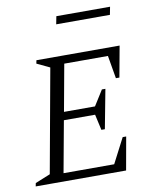

<svg xmlns="http://www.w3.org/2000/svg" viewBox="-83 -803 688 866"><g transform="rotate(-10 260.5 -370.0)"><path d="M10 0 13 -15 82 -43 168 -517 109 -545 112 -560H493L467 -418H451L433 -523H233L194 -309H336L380 -379H396L362 -200H346L330 -272H187L144 -37H376L435 -151H451L424 0ZM228 -704 235 -740H481L474 -704Z"/></g></svg>

Font: Spectral SC Light
Style: Italic
Weight: 300
Italic angle: -10°
Designer: Jean-Baptiste Levee
Foundry: Production Type
Version: Version 2.001